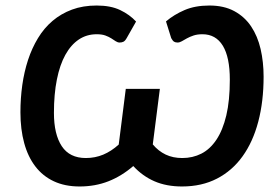

<svg xmlns="http://www.w3.org/2000/svg" viewBox="-20 -675 986 702"><path d="M586.9 -596.7Q616.2 -621.6 654.8 -638.2Q693.4 -654.8 745.6 -654.8Q798.8 -654.8 836.7 -634.3Q874.5 -613.8 898.2 -578.4Q921.9 -543 932.9 -495.6Q943.8 -448.2 943.8 -394.5Q943.8 -304.2 924.3 -230.2Q904.8 -156.2 866.9 -103.5Q829.1 -50.8 773.4 -22Q717.8 6.8 645.5 6.8Q588.4 6.8 544.7 -12.2Q501 -31.2 467.3 -67.9Q424.8 -31.2 376.5 -12.2Q328.1 6.8 271 6.8Q217.3 6.8 176.8 -12.2Q136.2 -31.2 109.1 -66.7Q82 -102.1 68.4 -152.1Q54.7 -202.1 54.7 -264.6Q54.7 -315.4 61.5 -364Q68.4 -412.6 82.5 -455.8Q96.7 -499 118.9 -535.6Q141.1 -572.3 172.1 -598.6Q203.1 -625 243.2 -639.9Q283.2 -654.8 333.5 -654.8Q384.8 -654.8 419.4 -638.2Q454.1 -621.6 477.5 -596.2L443.4 -536.1Q437.5 -525.4 431.4 -522.5Q425.3 -519.5 417.5 -519.5Q410.2 -519.5 403.1 -524.2Q396 -528.8 387 -534.7Q377.9 -540.5 365.2 -545.2Q352.5 -549.8 333.5 -549.8Q296.9 -549.8 268.1 -530.5Q239.3 -511.2 219 -474.6Q198.7 -438 188 -384.5Q177.2 -331.1 177.2 -262.2Q177.2 -184.1 205.8 -140.6Q234.4 -97.2 293.9 -97.2Q327.6 -97.2 357.4 -109.6Q387.2 -122.1 414.1 -146.5L439.9 -350.1H564.5L538.6 -147Q559.1 -122.6 585.7 -109.9Q612.3 -97.2 646.5 -97.2Q684.6 -97.2 716.3 -113.3Q748 -129.4 771.2 -164.1Q794.4 -198.7 807.4 -252.9Q820.3 -307.1 820.3 -383.8Q820.3 -465.8 794.7 -507.8Q769 -549.8 720.2 -549.8Q701.7 -549.8 687.7 -545.2Q673.8 -540.5 663.3 -534.7Q652.8 -528.8 644.8 -524.2Q636.7 -519.5 629.4 -519.5Q621.1 -519.5 616.2 -522.7Q611.3 -525.9 606 -535.6Z"/></svg>

Font: Carlito
Style: Bold Italic
Weight: 700
Italic angle: -7°
Designer: Lukasz Dziedzic
Foundry: tyPoland Lukasz Dziedzic
Version: Version 1.104